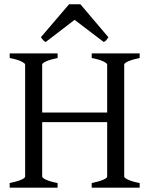

<svg xmlns="http://www.w3.org/2000/svg" viewBox="-20 -860 694 880"><path d="M24.4 0V-21Q57.6 -27.8 76.4 -35.9Q95.2 -43.9 95.2 -50.8V-564Q95.2 -569.8 77.4 -578.6Q59.6 -587.4 24.4 -594.2V-615.2H244.1V-594.2Q210.9 -587.4 192.1 -579.1Q173.3 -570.8 173.3 -564V-344.2H471.2V-564Q471.2 -569.8 453.4 -578.6Q435.5 -587.4 400.4 -594.2V-615.2H620.1V-594.2Q586.9 -587.4 568.1 -579.1Q549.3 -570.8 549.3 -564V-50.8Q549.3 -44.9 567.1 -36.4Q585 -27.8 620.1 -21V0H400.4V-21Q433.6 -27.8 452.4 -35.9Q471.2 -43.9 471.2 -50.8V-300.3H173.3V-50.8Q173.3 -44.9 190.9 -36.4Q208.5 -27.8 244.1 -21V0ZM476.6 -689.5Q470.7 -680.2 467.3 -675.8Q463.9 -671.4 455.6 -667.5L321.8 -769L189.5 -667.5Q185.5 -669.4 182.9 -671.4Q180.2 -673.3 178 -675.8Q175.8 -678.2 173.3 -681.6Q170.9 -685.1 167.5 -689.5L296.4 -840.3H348.6Z"/></svg>

Font: Noto Serif Devanagari
Style: Bold
Weight: 700
Designer: Monotype Design Team
Foundry: Monotype Imaging Inc.
Version: Version 1.01